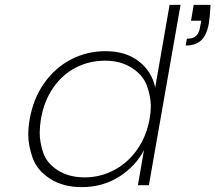

<svg xmlns="http://www.w3.org/2000/svg" viewBox="-20 -760 884 788"><path d="M102 -272Q117 -356 161.5 -419Q206 -482 271.5 -516Q337 -550 413 -550Q496 -550 549.5 -508.5Q603 -467 617 -401L676 -740H721L591 0H546L571 -144Q536 -77 468.5 -34.5Q401 8 315 8Q239 8 185.5 -26.5Q132 -61 114 -112Q96 -163 96 -208Q96 -238 102 -272ZM844 -740Q842 -694 837 -663Q828 -614 804.5 -593.5Q781 -573 742 -573L747 -601Q772 -601 784.5 -612.5Q797 -624 801 -648L806 -675H764L775 -740ZM594 -272Q599 -299 599 -324Q599 -364 583 -408Q567 -452 521 -481.5Q475 -511 412 -511Q346 -511 291 -482.5Q236 -454 198.5 -400Q161 -346 148 -272Q143 -241 143 -214Q143 -176 157.5 -133Q172 -90 217.5 -61Q263 -32 328 -32Q391 -32 447.5 -61.5Q504 -91 542.5 -145.5Q581 -200 594 -272Z"/></svg>

Font: Fz Poppins ExtLt
Style: Italic
Weight: 200
Italic angle: -10°
Designer: Ninad Kale (Devanagari), Jonny Pinhorn (Latin)
Foundry: Indian Type Foundry
Version: Vit hóa bi Vntype.Com & FontZin.Com